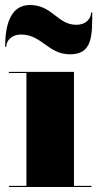

<svg xmlns="http://www.w3.org/2000/svg" viewBox="-20 -747 388 767"><path d="M64.5 -609C146.5 -609 172.5 -530 259.5 -530C348.5 -530 348.5 -602 348.5 -697H344C344 -675 326 -648 284.5 -648C209.5 -648 189.5 -727 99.5 -727C20.5 -727 0.5 -645 0.5 -560H5C5 -582 23 -609 64.5 -609ZM15.5 -4.5V0H345.5V-4.5H275.5V-460H15.5V-455.5H85.5V-4.5Z"/></svg>

Font: Bodoni* 36pt Fatface
Style: Regular
Weight: 900
Version: Version 2.3